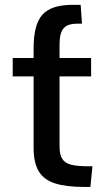

<svg xmlns="http://www.w3.org/2000/svg" viewBox="-20 -756 441 781"><path d="M322.8 4.4Q249 4.4 203.9 -10Q158.7 -24.4 137.7 -59.1Q116.7 -93.8 116.7 -154.3V-445.3H31.7V-520H116.7V-560.5Q116.7 -656.2 152.6 -696.3Q188.5 -736.3 274.4 -736.3H308.1L313.5 -659.7H293.5Q270.5 -659.7 254.4 -652.6Q238.3 -645.5 230.2 -627Q222.2 -608.4 222.2 -572.8V-520H350.6V-445.3H222.2V-161.1Q222.2 -127.4 233.2 -109.9Q244.1 -92.3 269.8 -85.9Q295.4 -79.6 338.9 -79.6H356L347.7 4.4Z"/></svg>

Font: Monda Medium
Style: Regular
Weight: 500
Designer: Vernon Adams
Foundry: Vernon Adams
Version: Version 2.200